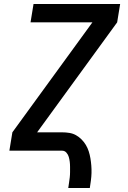

<svg xmlns="http://www.w3.org/2000/svg" viewBox="-20 -755 640 962"><path d="M322 187Q324 173 326 160Q328 147 329.5 134Q331 121 331 107.5Q331 94 331 81Q331 68 329.5 55.5Q328 43 324.5 31Q321 19 312.5 9.5Q304 0 291 0H27L42 -92L443 -643H133L148 -735H582L567 -643L166 -92H291Q310 -92 328 -89Q346 -86 361 -77.5Q376 -69 388.5 -56.5Q401 -44 410 -29Q419 -14 424.5 3Q430 20 433 38Q436 56 437.5 74.5Q439 93 438.5 111.5Q438 130 435.5 149Q433 168 430 187Z"/></svg>

Font: Iosevka SmBd Ex Obl
Style: Regular
Weight: 600
Width: 7
Italic angle: -9°
Monospace: yes
Designer: Belleve Invis
Foundry: Belleve Invis
Version: Version 32.5.0; ttfautohint (v1.8.4)